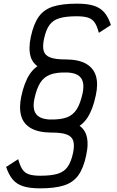

<svg xmlns="http://www.w3.org/2000/svg" viewBox="-20 -834 640 1050"><path d="M248.5 -109 257 -180.5Q311.5 -179.5 345.8 -192.2Q380 -205 400 -237Q420 -269 432 -325Q439.5 -361 433 -386.2Q426.5 -411.5 403 -424.8Q379.5 -438 333.5 -438Q252.5 -438 207 -459Q161.5 -480 148 -523Q134.5 -566 148.5 -632.5Q164 -703.5 192 -742.8Q220 -782 270 -798Q320 -814 401 -814Q457.5 -814 493 -802.8Q528.5 -791.5 550.5 -766Q572.5 -740.5 586.5 -697L520.5 -654.5Q511 -691.5 497.8 -710.8Q484.5 -730 461.5 -737.5Q438.5 -745 399 -745Q341 -745 305.5 -734.5Q270 -724 250.5 -697.2Q231 -670.5 220.5 -620.5Q212 -579.5 219.2 -555Q226.5 -530.5 254.8 -519.8Q283 -509 336 -509Q410 -509 451 -485.2Q492 -461.5 504.8 -417.8Q517.5 -374 504 -313Q488 -236.5 458.8 -191.2Q429.5 -146 379 -126.8Q328.5 -107.5 248.5 -109ZM199 196Q143.5 196 107.5 184.8Q71.5 173.5 49.8 147.8Q28 122 13.5 79L79.5 36.5Q89.5 72.5 102.5 92.2Q115.5 112 138.8 119.5Q162 127 201 127Q259.5 127 294.8 116.5Q330 106 349.5 78.8Q369 51.5 379.5 2.5Q388 -38.5 380.8 -63Q373.5 -87.5 345.5 -98.2Q317.5 -109 264 -109Q191 -109 149.5 -132.8Q108 -156.5 95.8 -200.5Q83.5 -244.5 96 -305Q112.5 -382.5 141.8 -427.2Q171 -472 221.5 -491.2Q272 -510.5 351.5 -509L343 -437.5Q289 -439 254.5 -426Q220 -413 200 -381.2Q180 -349.5 168 -293Q160.5 -257.5 167 -232Q173.5 -206.5 197.5 -193.2Q221.5 -180 266.5 -180Q347.5 -180 393 -159Q438.5 -138 452.2 -95Q466 -52 451.5 14.5Q437 85 408.5 124.5Q380 164 330 180Q280 196 199 196Z"/></svg>

Font: Victor Mono Thin
Style: Italic
Weight: 100
Italic angle: -12°
Monospace: yes
Designer: Rune Bjørnerås
Version: Version 1.561;gftools[0.9.30]